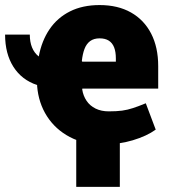

<svg xmlns="http://www.w3.org/2000/svg" viewBox="-22 -558 721 755"><path d="M381.3 10.3Q308.6 10.3 252.4 -19.3Q196.3 -48.8 162.8 -100.8Q129.4 -152.8 124 -219.7Q124 -220.2 124 -221.4Q124 -222.7 124 -223.6Q63.5 -243.7 30.8 -295.2Q-2 -346.7 -2 -421.9H95.2Q95.2 -363.8 130.4 -335.9Q142.1 -397.9 172.9 -443.1Q203.6 -488.3 253.2 -513.2Q302.7 -538.1 369.6 -538.1Q441.4 -538.1 492.9 -509Q544.4 -480 572.3 -426Q600.1 -372.1 600.1 -297.9V-209.5H301.8L301.3 -206.1Q305.2 -181.2 318.4 -161.6Q331.5 -142.1 353.8 -131.1Q376 -120.1 405.8 -120.1Q436.5 -120.1 458.3 -123Q480 -126 501.2 -133.1Q522.5 -140.1 551.3 -151.9L590.3 -48.3Q555.2 -22.9 499.8 -6.3Q444.3 10.3 381.3 10.3ZM301.8 -315.4H433.6V-328.1Q433.6 -354 426.8 -371.6Q419.9 -389.2 405.8 -398.2Q391.6 -407.2 369.6 -407.2Q347.2 -407.2 332.5 -396.5Q317.9 -385.7 310.3 -365.7Q302.7 -345.7 299.8 -317.9ZM277.8 176.8V-95.7H449.2V176.8Z"/></svg>

Font: Roboto Slab LO Black
Style: Regular
Weight: 900
Designer: Google
Version: Version 2.000